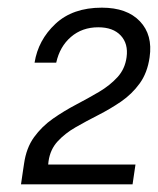

<svg xmlns="http://www.w3.org/2000/svg" viewBox="-20 -865 412 501"><path d="M34.8 -384 40 -419.6 42.8 -438.1Q48.6 -479.1 68.9 -507.1Q89.2 -535.1 118.1 -555.3Q147 -575.5 178.5 -592Q210 -608.5 238.5 -625.3Q267 -642.2 286.6 -663.7Q306.2 -685.2 310.3 -715.7Q315.1 -750.7 295.2 -772.2Q275.2 -793.8 236.4 -793.8Q194.4 -793.8 165.2 -768.7Q136 -743.6 126.7 -701.5H70.2Q79.6 -760.5 124.6 -802.7Q169.7 -845 245.7 -845Q311.3 -845 345.1 -809.4Q378.9 -773.9 370.4 -715.6Q364.6 -674.8 344.3 -647Q324.1 -619.3 295.7 -599.8Q267.2 -580.4 236.3 -564.7Q205.4 -549 177.5 -533Q149.6 -517 130.4 -496.1Q111.1 -475.1 106.7 -444.5L105.7 -435.6H333.5L325.9 -384Z"/></svg>

Font: Public Sans Thin
Style: Italic
Weight: 100
Italic angle: -8°
Designer: The Public Sans project authors (U.S. Web Design System). Libre Franklin designed by Pablo Impallari and Rodrigo Fuenzal
Version: Version 2.000